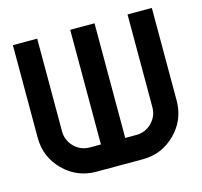

<svg xmlns="http://www.w3.org/2000/svg" viewBox="-89 -684 824 782"><g transform="rotate(-15 322.5 -293.0)"><path d="M131.8 -195.3Q131.8 -156.7 158.9 -129.6Q186 -102.5 224.6 -102.5H271V-585.9H373.5V-102.5H419.9Q458.5 -102.5 485.6 -129.6Q512.7 -156.7 512.7 -195.3V-585.9H615.2V-195.3Q615.2 -114.3 558.1 -57.1Q501 0 419.9 0H224.6Q143.6 0 86.4 -57.1Q29.3 -114.3 29.3 -195.3V-585.9H131.8Z"/></g></svg>

Font: NAYAKA
Style: Regular
Weight: 400
Designer: R.S. Wihananto
Foundry: R.S. Wihananto
Version: Version 1.92